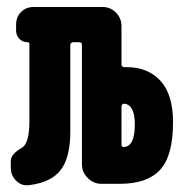

<svg xmlns="http://www.w3.org/2000/svg" viewBox="-20 -540 540 564"><path d="M345.7 -108.4Q376 -111.3 376 -174.8Q376 -231.4 345.7 -235.4Q336.9 -235.4 336.9 -226.6V-116.2Q336.9 -106.4 345.7 -108.4ZM351.6 -342.8Q415 -342.8 451.7 -302.2Q488.3 -261.7 488.3 -181.6Q488.3 -82 450.2 -41Q412.1 0 332 0H278.3Q254.9 0 237.8 -17.1Q220.7 -34.2 220.7 -56.6V-408.2Q220.7 -416 211.9 -416H195.3Q187.5 -416 186.5 -408.2V-153.3Q186.5 -77.1 158.2 -40.5Q129.9 -3.9 65.4 3.9Q43.9 6.8 27.8 -8.8Q11.7 -24.4 11.7 -46.9V-68.4Q11.7 -86.9 44.9 -106.4Q66.4 -119.1 66.4 -185.5V-411.1Q66.4 -416 60.5 -416Q46.9 -416 37.1 -425.8Q27.3 -435.5 27.3 -450.2V-467.8Q27.3 -490.2 42 -504.9Q56.6 -519.5 79.1 -519.5H281.2Q304.7 -519.5 320.8 -502.9Q336.9 -486.3 336.9 -462.9V-350.6Q336.9 -342.8 345.7 -342.8Z"/></svg>

Font: Rounded Mgen+ 2m bold
Style: Bold
Weight: 700
Designer: [Source Han Sans]
Ryoko NISHIZUKA  (kana & ideographs); Paul D. Hunt (Latin, Greek & Cyrillic); Wenlong ZHANG  (bopomofo
Version: Version 1.059.20150602